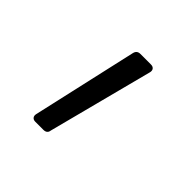

<svg xmlns="http://www.w3.org/2000/svg" viewBox="-80 -219 358 358"><g transform="rotate(45 99.0 -40.0)"><path d="M102 -154H130Q135 -154 137.5 -151Q140 -148 139 -143L85 65Q84 74 74 74H53Q48 74 45.5 71Q43 68 44 63L91 -145Q93 -154 102 -154Z"/></g></svg>

Font: Barlow Light
Style: Regular
Weight: 300
Designer: Jeremy Tribby
Foundry: Tribby Type
Version: Version 1.422